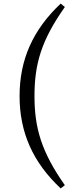

<svg xmlns="http://www.w3.org/2000/svg" viewBox="-20 -839 410 1069"><path d="M172 -304C172 -483 210 -614 341 -800L318 -819C163 -673 89 -507 89 -304C89 -102 163 65 318 210L341 192C211 7 172 -126 172 -304Z"/></svg>

Font: Source Han Serif JP Medium
Style: Regular
Weight: 500
Designer: Ryoko NISHIZUKA 西塚涼子 (kana & ideographs); Frank Grießhammer (Latin, Greek & Cyrillic); Wenlong ZHANG 张文龙 (bopomofo); San
Foundry: Adobe Systems Incorporated
Version: Version 1.001;PS 1.001;hotconv 16.6.54;makeotf.lib2.5.65590